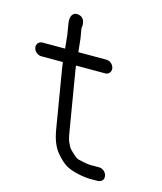

<svg xmlns="http://www.w3.org/2000/svg" viewBox="-135 -704 659 780"><g transform="rotate(15 195.0 -314.5)"><path d="M340.5 -53H302C293.5 -53 275.3 -56 249.4 -62.5C241.6 -64.4 210.5 -92.4 206.1 -101.3C195.4 -122.8 192.8 -123.7 186.9 -159.4L144.7 -412.5C143.7 -418.8 143 -424 142.5 -428H265C280.1 -428 290.4 -440.5 287.9 -455.5C285.4 -470.5 270.9 -483 255.9 -483H137.7L131.9 -538.1L124.8 -580.5C124.8 -580.5 134.9 -624.9 97.9 -630.8C76.8 -634.2 67.6 -617.9 67.6 -599.5C67.6 -593.8 68.2 -587.5 69.4 -580.5L76.3 -538.9L82 -483H-12.9C-28 -483 -38.4 -470.5 -35.9 -455.5C-33.4 -440.5 -18.8 -428 -3.8 -428H87.4L90.7 -404.1L131.8 -157.2C138.3 -118.3 149.6 -87.7 167.8 -65.5C184.2 -45.4 200.2 -30.6 216.8 -21.4C241.3 -7.9 288.1 2 318.4 2H344.4C354.5 2 365.9 -0.5 370.9 -10.8C373 -15.2 373.4 -20.4 372.6 -25.5C370 -40.5 355.5 -53 340.5 -53Z"/></g></svg>

Font: MewTooHand
Style: BdCondLta
Weight: 400
Designer: Mew Too, Robert Jablonski
Version: Version 0.77